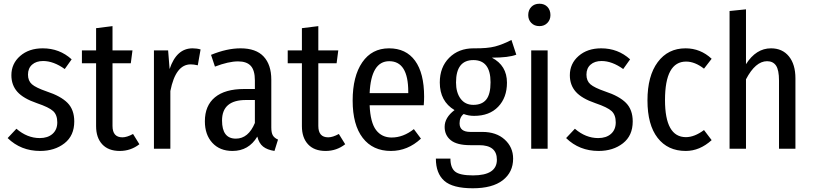

<svg xmlns="http://www.w3.org/2000/svg" viewBox="-20 -797 4357 1029"><path d="M209 -538Q299 -538 364 -479L327 -427Q267 -470 211 -470Q174 -470 152 -450.5Q130 -431 130 -397Q130 -364 151 -345.5Q172 -327 230 -307Q306 -282 342 -245.5Q378 -209 378 -146Q378 -70 325.5 -29Q273 12 195 12Q92 12 21 -57L68 -107Q126 -57 193 -57Q236 -57 261.5 -79.5Q287 -102 287 -141Q287 -181 265 -201.5Q243 -222 178 -244Q105 -269 73 -305Q41 -341 41 -394Q41 -456 88 -497Q135 -538 209 -538Z M693 -79 727 -24Q681 12 622 12Q561 12 528 -23.5Q495 -59 495 -121V-458H419V-527H495V-646L583 -657V-527H690L681 -458H583V-122Q583 -61 636 -61Q660 -61 693 -79Z M1012 -538Q1035 -538 1055 -532L1040 -447Q1018 -452 1002 -452Q921 -452 893 -309V0H805V-527H881L889 -427Q926 -538 1012 -538Z M1434 -114Q1434 -85 1442.5 -71Q1451 -57 1470 -49L1451 12Q1412 6 1390 -11.5Q1368 -29 1359 -65Q1313 12 1226 12Q1158 12 1118 -31.5Q1078 -75 1078 -147Q1078 -231 1132 -275.5Q1186 -320 1288 -320H1346V-366Q1346 -420 1324 -444Q1302 -468 1256 -468Q1205 -468 1132 -440L1111 -503Q1196 -538 1269 -538Q1352 -538 1393 -494Q1434 -450 1434 -370ZM1244 -54Q1311 -54 1346 -138V-261H1298Q1170 -261 1170 -151Q1170 -54 1244 -54Z M1796 -79 1830 -24Q1784 12 1725 12Q1664 12 1631 -23.5Q1598 -59 1598 -121V-458H1522V-527H1598V-646L1686 -657V-527H1793L1784 -458H1686V-122Q1686 -61 1739 -61Q1763 -61 1796 -79Z M2253 -279Q2253 -257 2251 -233H1961Q1965 -140 1995.5 -100Q2026 -60 2079 -60Q2141 -60 2198 -105L2236 -54Q2165 12 2075 12Q1978 12 1924 -58Q1870 -128 1870 -258Q1870 -388 1921.5 -463Q1973 -538 2065 -538Q2156 -538 2204.5 -471.5Q2253 -405 2253 -279ZM2168 -298V-305Q2168 -469 2066 -469Q1969 -469 1961 -298Z M2721 -583 2747 -504Q2707 -488 2616 -488Q2697 -446 2697 -354Q2697 -274 2650 -225Q2603 -176 2521 -176Q2491 -176 2465 -186Q2443 -169 2443 -136Q2443 -90 2501 -90H2565Q2640 -90 2685 -49Q2730 -8 2730 53Q2730 126 2674.5 169Q2619 212 2514 212Q2406 212 2361 172Q2316 132 2316 53H2394Q2394 102 2419 122.5Q2444 143 2515 143Q2643 143 2643 59Q2643 -19 2548 -19H2500Q2429 -19 2396 -45.5Q2363 -72 2363 -117Q2363 -167 2416 -207Q2337 -254 2337 -355Q2337 -437 2387.5 -487.5Q2438 -538 2518 -538Q2592 -537 2633.5 -548Q2675 -559 2721 -583ZM2517 -475Q2424 -475 2424 -355Q2424 -301 2448.5 -268Q2473 -235 2517 -235Q2563 -235 2586 -263.5Q2609 -292 2609 -356Q2609 -475 2517 -475Z M2930 -716Q2930 -691 2913.5 -674Q2897 -657 2871 -657Q2844 -657 2827.5 -674Q2811 -691 2811 -716Q2811 -743 2827.5 -760Q2844 -777 2871 -777Q2898 -777 2914 -760Q2930 -743 2930 -716ZM2915 -527V0H2827V-527Z M3202 -538Q3292 -538 3357 -479L3320 -427Q3260 -470 3204 -470Q3167 -470 3145 -450.5Q3123 -431 3123 -397Q3123 -364 3144 -345.5Q3165 -327 3223 -307Q3299 -282 3335 -245.5Q3371 -209 3371 -146Q3371 -70 3318.5 -29Q3266 12 3188 12Q3085 12 3014 -57L3061 -107Q3119 -57 3186 -57Q3229 -57 3254.5 -79.5Q3280 -102 3280 -141Q3280 -181 3258 -201.5Q3236 -222 3171 -244Q3098 -269 3066 -305Q3034 -341 3034 -394Q3034 -456 3081 -497Q3128 -538 3202 -538Z M3654 -538Q3734 -538 3794 -482L3753 -429Q3704 -467 3657 -467Q3544 -467 3544 -261Q3544 -62 3656 -62Q3702 -62 3753 -100L3794 -46Q3730 12 3655 12Q3559 12 3504.5 -58Q3450 -128 3450 -259Q3450 -390 3505 -464Q3560 -538 3654 -538Z M4112 -538Q4173 -538 4208 -495Q4243 -452 4243 -377V0H4155V-365Q4155 -422 4139 -445.5Q4123 -469 4091 -469Q4029 -469 3978 -372V0H3890V-738L3978 -747V-453Q4032 -538 4112 -538Z"/></svg>

Font: Fira Sans Condensed
Style: Regular
Weight: 400
Width: 3
Designer: Carrois Corporate & Edenspiekermann AG
Foundry: Carrois Corporate GbR & Edenspiekermann AG
Version: Version 4.202;PS 004.202;hotconv 1.0.88;makeotf.lib2.5.64775